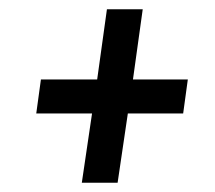

<svg xmlns="http://www.w3.org/2000/svg" viewBox="-20 -538 463 413"><path d="M266 -367H384L374 -294H255L233 -145H156L178 -294H58L68 -367H189L210 -518H287Z"/></svg>

Font: Fira Sans Compressed
Style: Italic
Weight: 400
Width: 1
Italic angle: -8°
Designer: bBox Type GmbH & Carrois Corporate GbR & Edenspiekermann AG
Foundry: bBox Type GmbH & Carrois Corporate GbR & Edenspiekermann AG
Version: Version 4.301